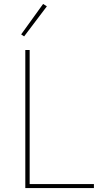

<svg xmlns="http://www.w3.org/2000/svg" viewBox="-20 -951 515 971"><path d="M108 0V-698H130V-20H455V0ZM102 -767 87 -777 198 -931 217 -919Z"/></svg>

Font: Plexus Sans Thin
Style: Regular
Weight: 250
Version: Version 2.001;PS 002.001;hotconv 1.0.70;makeotf.lib2.5.58329